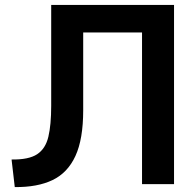

<svg xmlns="http://www.w3.org/2000/svg" viewBox="-20 -748 793 780"><path d="M40 12 27 -100Q97 -99 131 -121.5Q165 -144 176.5 -192.5Q188 -241 188 -318V-728H687V0H557V-616H318V-300Q318 -183 286.5 -114.5Q255 -46 193.5 -16.5Q132 13 40 12Z"/></svg>

Font: Murecho Medium
Style: Regular
Weight: 500
Designer: Neil Summerour
Foundry: Positype
Version: Version 1.010; ttfautohint (v1.8.3)